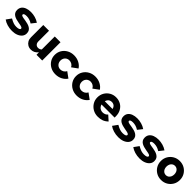

<svg xmlns="http://www.w3.org/2000/svg" viewBox="485 -2173 3830 3830"><g transform="rotate(45 2400.0 -258.0)"><path d="M297 10Q222 10 157.5 -9.5Q93 -29 47 -63L122 -167Q179 -134 218.5 -121.5Q258 -109 298 -109Q345 -109 369.5 -120Q394 -131 394 -151Q394 -167 376.5 -176Q359 -185 330.5 -190.5Q302 -196 268 -202Q234 -208 199.5 -217.5Q165 -227 136.5 -244Q108 -261 90.5 -288.5Q73 -316 73 -358Q73 -413 101 -450Q129 -487 180.5 -506.5Q232 -526 300 -526Q360 -526 421 -509Q482 -492 533 -457L455 -358Q416 -384 375.5 -396Q335 -408 296 -408Q256 -408 235.5 -398.5Q215 -389 215 -372Q215 -356 232.5 -347.5Q250 -339 279.5 -334Q309 -329 344 -323.5Q379 -318 413.5 -308.5Q448 -299 477.5 -281.5Q507 -264 524.5 -236Q542 -208 542 -164Q542 -111 509.5 -72Q477 -33 421.5 -11.5Q366 10 297 10Z M826 8Q776 8 737.5 -14.5Q699 -37 677 -76.5Q655 -116 655 -168V-516H817V-215Q817 -172 840.5 -145.5Q864 -119 903 -119Q926 -119 944.5 -126.5Q963 -134 979 -150V-516H1141V0H979V-70Q919 8 826 8Z M1519 10Q1438.9 10 1375 -25.4Q1311.1 -60.8 1274 -121.4Q1237 -182 1237 -256.8Q1237 -332.7 1274 -393.1Q1311.1 -453.5 1375 -488.7Q1438.9 -524 1519 -524Q1600 -524 1665 -490Q1730 -456 1766 -400L1644 -311Q1627 -346 1594 -366Q1561 -386 1520 -386Q1485 -386 1457.4 -369.1Q1429.7 -352.3 1413.8 -323.4Q1398 -294.4 1398 -256.9Q1398 -220 1414 -191Q1430 -162 1457.6 -145Q1485.2 -128 1520 -128Q1561 -128 1594 -148.5Q1627 -169 1644 -203L1766 -114Q1730 -58 1665 -24Q1600 10 1519 10Z M2119 10Q2038.9 10 1975 -25.4Q1911.1 -60.8 1874 -121.4Q1837 -182 1837 -256.8Q1837 -332.7 1874 -393.1Q1911.1 -453.5 1975 -488.7Q2038.9 -524 2119 -524Q2200 -524 2265 -490Q2330 -456 2366 -400L2244 -311Q2227 -346 2194 -366Q2161 -386 2120 -386Q2085 -386 2057.4 -369.1Q2029.7 -352.3 2013.8 -323.4Q1998 -294.4 1998 -256.9Q1998 -220 2014 -191Q2030 -162 2057.6 -145Q2085.2 -128 2120 -128Q2161 -128 2194 -148.5Q2227 -169 2244 -203L2366 -114Q2330 -58 2265 -24Q2200 10 2119 10Z M2715 10Q2637 10 2574.5 -25.5Q2512 -61 2475 -121.5Q2438 -182 2438 -257Q2438 -333 2473 -393Q2508 -453 2568 -488.5Q2628 -524 2703 -524Q2781 -524 2840.5 -489Q2900 -454 2933.5 -392.5Q2967 -331 2967 -251V-216H2597Q2605 -187 2623 -165Q2641 -143 2667 -131Q2693 -119 2723 -119Q2758 -119 2786.5 -132Q2815 -145 2834 -169L2938 -76Q2889 -29 2835.5 -9.5Q2782 10 2715 10ZM2598 -308H2817Q2810 -337 2795 -357Q2780 -377 2758 -387.5Q2736 -398 2708 -398Q2681 -398 2658.5 -387.5Q2636 -377 2621 -357Q2606 -337 2598 -308Z M3297 10Q3222 10 3157.5 -9.5Q3093 -29 3047 -63L3122 -167Q3179 -134 3218.5 -121.5Q3258 -109 3298 -109Q3345 -109 3369.5 -120Q3394 -131 3394 -151Q3394 -167 3376.5 -176Q3359 -185 3330.5 -190.5Q3302 -196 3268 -202Q3234 -208 3199.5 -217.5Q3165 -227 3136.5 -244Q3108 -261 3090.5 -288.5Q3073 -316 3073 -358Q3073 -413 3101 -450Q3129 -487 3180.5 -506.5Q3232 -526 3300 -526Q3360 -526 3421 -509Q3482 -492 3533 -457L3455 -358Q3416 -384 3375.5 -396Q3335 -408 3296 -408Q3256 -408 3235.5 -398.5Q3215 -389 3215 -372Q3215 -356 3232.5 -347.5Q3250 -339 3279.5 -334Q3309 -329 3344 -323.5Q3379 -318 3413.5 -308.5Q3448 -299 3477.5 -281.5Q3507 -264 3524.5 -236Q3542 -208 3542 -164Q3542 -111 3509.5 -72Q3477 -33 3421.5 -11.5Q3366 10 3297 10Z M3897 10Q3822 10 3757.5 -9.5Q3693 -29 3647 -63L3722 -167Q3779 -134 3818.5 -121.5Q3858 -109 3898 -109Q3945 -109 3969.5 -120Q3994 -131 3994 -151Q3994 -167 3976.5 -176Q3959 -185 3930.5 -190.5Q3902 -196 3868 -202Q3834 -208 3799.5 -217.5Q3765 -227 3736.5 -244Q3708 -261 3690.5 -288.5Q3673 -316 3673 -358Q3673 -413 3701 -450Q3729 -487 3780.5 -506.5Q3832 -526 3900 -526Q3960 -526 4021 -509Q4082 -492 4133 -457L4055 -358Q4016 -384 3975.5 -396Q3935 -408 3896 -408Q3856 -408 3835.5 -398.5Q3815 -389 3815 -372Q3815 -356 3832.5 -347.5Q3850 -339 3879.5 -334Q3909 -329 3944 -323.5Q3979 -318 4013.5 -308.5Q4048 -299 4077.5 -281.5Q4107 -264 4124.5 -236Q4142 -208 4142 -164Q4142 -111 4109.5 -72Q4077 -33 4021.5 -11.5Q3966 10 3897 10Z M4500.5 10Q4424 10 4363.2 -25.4Q4302.4 -60.8 4266.7 -121.4Q4231 -182 4231 -257.5Q4231 -333 4266.7 -393.1Q4302.3 -453.2 4363.2 -488.6Q4424 -524 4500 -524Q4577 -524 4637.5 -488.6Q4698 -453.2 4733.5 -393.1Q4769 -333 4769 -257.3Q4769 -181.5 4733.5 -121.3Q4698 -61 4637.5 -25.5Q4577 10 4500.5 10ZM4500.4 -126Q4533 -126 4558 -143Q4583 -160 4597 -189.5Q4611 -219 4611 -257Q4611 -295 4597 -324.5Q4583 -354 4558 -371Q4533 -388 4500.4 -388Q4468.4 -388 4442.7 -371Q4417 -354 4403 -324.3Q4389 -294.5 4389 -257Q4389 -219 4403 -189.5Q4417 -160 4442.7 -143Q4468.4 -126 4500.4 -126Z"/></g></svg>

Font: Red Hat Mono VF Light
Style: Regular
Weight: 300
Monospace: yes
Designer: Pentagram, MCKL
Foundry: Pentagram, MCKL
Version: Version 1.023